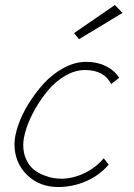

<svg xmlns="http://www.w3.org/2000/svg" viewBox="-20 -750 537 770"><path d="M276.9 -617.2 296.9 -592.8 471.2 -698.2 440.9 -730ZM230 -33.2Q212.9 -33.2 195.1 -35.9Q177.2 -38.6 154.5 -47.6Q131.8 -56.6 114.5 -70.8Q97.2 -85 85.2 -110.4Q73.2 -135.7 73.2 -168.9Q73.2 -195.8 85.4 -233.9Q97.7 -272 120.8 -312.7Q144 -353.5 173.6 -388.7Q203.1 -423.8 242.2 -446.5Q281.2 -469.2 320.8 -469.2Q397 -469.2 425.8 -413.1L458 -438Q438.5 -468.3 404.1 -485.1Q369.6 -502 326.2 -502Q280.8 -502 235.8 -477.8Q190.9 -453.6 156.2 -415.8Q121.6 -377.9 94.2 -333.5Q66.9 -289.1 52.5 -246.3Q38.1 -203.6 38.1 -171.9Q38.1 -97.7 88.1 -48.8Q138.2 0 212.9 0Q272 0 325.2 -23.2Q378.4 -46.4 416 -89.8L396 -115.2Q365.7 -79.1 321.8 -57.1Q277.8 -35.2 230 -33.2Z"/></svg>

Font: Comic Neue Angular Light Italic
Style: Regular
Weight: 300
Italic angle: -12°
Designer: Craig Rozynski
Foundry: Craig Rozynski
Version: Version 2.003